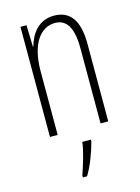

<svg xmlns="http://www.w3.org/2000/svg" viewBox="-116 -605 649 891"><g transform="rotate(-15 209.0 -159.0)"><path d="M233 -539C158 -539 120 -483 104 -425H102L99 -529H70V0H107V-305C107 -439 160 -505 229 -505C282 -505 313 -463 313 -362V0H350V-373C350 -488 308 -539 233 -539ZM250 71V61H209C205 101 182 175 169 211V221H189C216 177 237 118 250 71Z"/></g></svg>

Font: Noto Sans Thai ExtCond ExtLt
Style: Regular
Weight: 200
Width: 2
Designer: Monotype Design Team
Foundry: Monotype Imaging Inc.
Version: Version 2.002